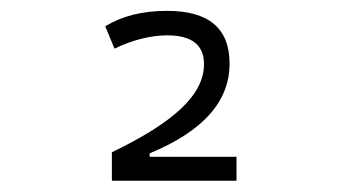

<svg xmlns="http://www.w3.org/2000/svg" viewBox="-20 -723 626 352"><path d="M185.1 -391.6H413.6V-435.5H254.4V-441.9C352.5 -482.4 400.9 -537.1 400.9 -606.4C400.9 -670.9 362.8 -703.1 286.6 -703.1C240.2 -703.1 203.6 -693.4 172.9 -674.8L189.9 -633.8C222.7 -649.9 257.3 -658.2 286.6 -658.2C331.5 -658.2 354 -640.6 354 -605.5C354 -548.8 298.3 -498.5 185.1 -443.8Z"/></svg>

Font: Cascadia Code PL ExtraLight
Style: Regular
Weight: 200
Monospace: yes
Designer: Aaron Bell
Foundry: Saja Typeworks
Version: Version 2404.023